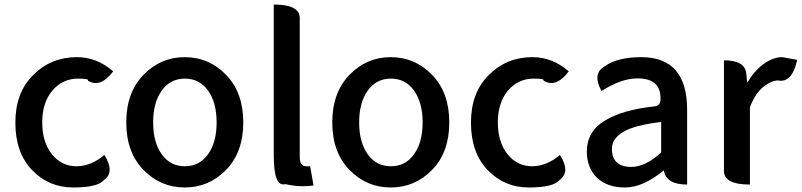

<svg xmlns="http://www.w3.org/2000/svg" viewBox="-20 -817 3549 850"><path d="M442 -131Q490 -55 440 -20Q413 13 304 13Q196 13 122 -64Q48 -141 48 -274Q48 -407 127 -485Q206 -564 320 -564Q409 -564 481 -501Q424 -426 369 -460Q376 -469 326 -469Q256 -469 211 -415Q167 -362 167 -275Q167 -188 210 -134Q253 -81 318 -81Q383 -81 442 -131Z M981 -65Q905 13 798 13Q691 13 615 -65Q539 -143 539 -275Q539 -407 615 -485.5Q691 -564 798 -564Q905 -564 981 -485.5Q1057 -407 1057 -275Q1057 -143 981 -65ZM658 -275Q658 -187 696 -134Q734 -81 798.5 -81Q863 -81 901 -134Q939 -187 939 -275Q939 -363 901 -416Q863 -469 798.5 -469Q734 -469 696 -416Q658 -363 658 -275Z M1368 4Q1306 13 1243 -2Q1192 13 1192 -129V-797Q1307 -797 1307 -737V-123Q1307 -81 1334 -81H1353L1368 4Z M1893 -65Q1817 13 1710 13Q1603 13 1527 -65Q1451 -143 1451 -275Q1451 -407 1527 -485.5Q1603 -564 1710 -564Q1817 -564 1893 -485.5Q1969 -407 1969 -275Q1969 -143 1893 -65ZM1570 -275Q1570 -187 1608 -134Q1646 -81 1710.5 -81Q1775 -81 1813 -134Q1851 -187 1851 -275Q1851 -363 1813 -416Q1775 -469 1710.5 -469Q1646 -469 1608 -416Q1570 -363 1570 -275Z M2459 -131Q2507 -55 2457 -20Q2430 13 2321 13Q2213 13 2139 -64Q2065 -141 2065 -274Q2065 -407 2144 -485Q2223 -564 2337 -564Q2426 -564 2498 -501Q2441 -426 2386 -460Q2393 -469 2343 -469Q2273 -469 2228 -415Q2184 -362 2184 -275Q2184 -188 2227 -134Q2270 -81 2335 -81Q2400 -81 2459 -131Z M2919 -63Q2827 13 2747 13Q2668 13 2623 -30Q2578 -74 2578 -146Q2578 -234 2656 -282Q2735 -331 2877 -346Q2907 -350 2904 -382Q2905 -470 2802 -470Q2731 -470 2643 -414Q2600 -492 2658 -524Q2714 -564 2819 -564Q3022 -564 3022 -331V0Q2928 0 2919 -63ZM2775 -78Q2837 -78 2907 -142V-277Q2789 -263 2739 -233Q2689 -203 2689 -159Q2689 -78 2775 -78Z M3300 0Q3185 0 3185 -60V-550Q3279 -550 3284 -490L3288 -451Q3320 -504 3361 -534Q3403 -564 3443 -564L3509 -552Q3488 -452 3428 -460L3427 -461Q3395 -461 3359 -432Q3324 -404 3300 -343V0Z"/></svg>

Font: Swei Half Moon CJK TC
Style: Medium
Weight: 500
Version: Version 2.125